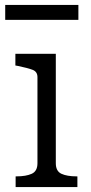

<svg xmlns="http://www.w3.org/2000/svg" viewBox="-20 -754 365 774"><path d="M1 -734H296V-674H1ZM205 -537V-96Q205 -64 227.5 -53.5Q250 -43 289 -43H292V0H43V-43H46Q85 -43 108 -53.5Q131 -64 131 -96V-443Q131 -465 111.5 -472.5Q92 -480 53 -488L42 -490V-537Z"/></svg>

Font: Roboto Serif Light
Style: Regular
Weight: 300
Designer: Greg Gazdowicz
Foundry: Commercial Type
Version: Version 1.008